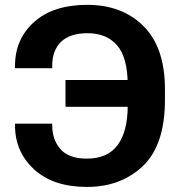

<svg xmlns="http://www.w3.org/2000/svg" viewBox="-20 -745 739 780"><path d="M574.5 -419.9V-311H246.1V-419.9ZM498.8 -315.2V-399.4Q498.8 -510.7 456.1 -560.4Q413.3 -610.1 335.9 -610.1Q264.2 -610.1 228.1 -575.2Q192.1 -540.3 192.1 -477.5V-468H41V-477.5Q41 -586.4 118.8 -655.9Q196.5 -725.3 334.2 -725.3Q477.1 -725.3 563.6 -638.3Q650.1 -551.3 650.1 -382.8V-339.4Q650.1 -156.5 560.9 -71Q471.7 14.4 333.3 14.4Q196.3 14.4 118.7 -56.8Q41 -127.9 41 -235.6V-242.7H192.1V-235.6Q192.1 -177.7 225.7 -139.2Q259.3 -100.6 332.3 -100.6Q417.5 -100.6 458.1 -156Q498.8 -211.4 498.8 -315.2Z"/></svg>

Font: RobotoFlex
Style: Regular
Weight: 400
Designer: Berlow after Robertson
Foundry: Google
Version: Version 2.136